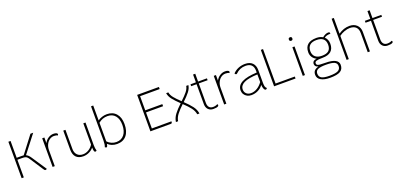

<svg xmlns="http://www.w3.org/2000/svg" viewBox="23 -2028 7209 3466"><g transform="rotate(-20 3628.0 -294.5)"><path d="M585 -3Q580 2 572 5Q564 8 557 8Q547 8 541 2.5Q535 -3 522 -22L361 -269Q341 -300 325 -314.5Q309 -329 287.5 -334Q266 -339 227 -339H142V0H100V-700H142V-377H242Q254 -377 276 -375L524 -700H577L316 -363Q358 -345 397 -286Z M988 -522Q988 -515 985 -509Q982 -503 977 -501Q954 -517 908 -517Q860 -517 821 -489Q782 -461 759.5 -413Q737 -365 737 -307V0H695V-550H737V-442Q762 -493 810 -525Q858 -557 913 -557Q947 -557 967.5 -547.5Q988 -538 988 -522Z M1542 -7Q1532 5 1514 5Q1487 5 1485 -85Q1452 -42 1397.5 -16Q1343 10 1284 10Q1194 10 1147 -39.5Q1100 -89 1100 -184V-550H1142V-181Q1142 -110 1182 -68Q1222 -26 1290 -26Q1347 -26 1398.5 -56.5Q1450 -87 1485 -141V-550H1527V-113Q1527 -54 1542 -7Z M2180 -284Q2180 -144 2115.5 -67Q2051 10 1933 10Q1881 10 1835 -8Q1789 -26 1759 -57Q1755 -30 1748 -14Q1741 2 1732 2Q1721 2 1702 -12Q1721 -54 1721 -132V-791H1763V-504Q1798 -530 1844 -545Q1890 -560 1938 -560Q2051 -560 2115.5 -486.5Q2180 -413 2180 -284ZM2138 -284Q2138 -397 2085 -460.5Q2032 -524 1938 -524Q1839 -524 1763 -460V-108V-102Q1794 -68 1839.5 -48Q1885 -28 1933 -28Q2029 -28 2083.5 -96Q2138 -164 2138 -284Z M2993 -40Q2993 -18 2987 -9Q2981 0 2965 0H2574V-700H2992V-660H2616V-388H2944V-348H2616V-40Z M3516 0H3474Q3464 -66 3417.5 -126.5Q3371 -187 3290 -263Q3209 -187 3162.5 -126.5Q3116 -66 3106 0H3064Q3074 -75 3124 -141.5Q3174 -208 3261 -290Q3177 -370 3131.5 -428Q3086 -486 3076 -550H3118Q3127 -496 3169.5 -443.5Q3212 -391 3290 -318Q3368 -391 3410.5 -443.5Q3453 -496 3462 -550H3504Q3494 -486 3448.5 -428Q3403 -370 3319 -290Q3406 -208 3456 -141.5Q3506 -75 3516 0Z M3886 -29Q3886 -22 3882.5 -15.5Q3879 -9 3874 -6Q3857 3 3837 6.5Q3817 10 3781 10Q3721 10 3684.5 -28.5Q3648 -67 3648 -131V-514H3544V-550H3648V-700H3690V-550H3860V-514H3690V-140Q3690 -85 3715.5 -55.5Q3741 -26 3788 -26Q3838 -26 3874 -47Q3886 -40 3886 -29Z M4284 -522Q4284 -515 4281 -509Q4278 -503 4273 -501Q4250 -517 4204 -517Q4156 -517 4117 -489Q4078 -461 4055.5 -413Q4033 -365 4033 -307V0H3991V-550H4033V-442Q4058 -493 4106 -525Q4154 -557 4209 -557Q4243 -557 4263.5 -547.5Q4284 -538 4284 -522Z M4816 -17Q4815 -10 4806.5 -2.5Q4798 5 4790 5Q4770 5 4756 -26Q4742 -57 4740 -103Q4703 -50 4643 -20Q4583 10 4514 10Q4469 10 4433 -9Q4397 -28 4376.5 -61.5Q4356 -95 4356 -137Q4356 -325 4740 -341V-373Q4740 -524 4589 -524Q4478 -524 4398 -444Q4393 -439 4386 -439Q4378 -439 4370 -445Q4362 -451 4357 -461Q4399 -508 4461 -534Q4523 -560 4592 -560Q4683 -560 4732.5 -511Q4782 -462 4782 -373V-127Q4782 -80 4789.5 -55.5Q4797 -31 4816 -17ZM4740 -158V-305Q4565 -298 4481.5 -257Q4398 -216 4398 -138Q4398 -88 4431.5 -57Q4465 -26 4519 -26Q4580 -26 4638 -61Q4696 -96 4740 -158Z M5362 -38V0H4950V-700H4992V-38Z M5501 -550H5543V0H5501ZM5489 -697V-704Q5489 -718 5497.5 -726Q5506 -734 5519 -734H5525Q5539 -734 5547 -726Q5555 -718 5555 -704V-697Q5555 -684 5547 -675.5Q5539 -667 5525 -667H5519Q5506 -667 5497.5 -675.5Q5489 -684 5489 -697Z M6213 46Q6213 129 6152.5 165.5Q6092 202 5956 202Q5843 202 5780 164.5Q5717 127 5717 60Q5717 11 5742.5 -18Q5768 -47 5822 -61V-64Q5793 -70 5776 -88.5Q5759 -107 5759 -133Q5759 -197 5842 -206Q5794 -228 5766.5 -269.5Q5739 -311 5739 -364Q5739 -560 5965 -560Q6036 -560 6086 -529Q6112 -552 6141.5 -565.5Q6171 -579 6197 -579Q6217 -579 6223.5 -572Q6230 -565 6230 -545Q6148 -545 6111 -511Q6138 -487 6152.5 -452.5Q6167 -418 6167 -376Q6167 -184 5946 -184Q5864 -184 5830.5 -173Q5797 -162 5797 -135Q5797 -112 5810.5 -101Q5824 -90 5859 -86Q5894 -82 5966 -82Q6088 -82 6150.5 -49.5Q6213 -17 6213 46ZM5952 -222Q6040 -222 6082 -258.5Q6124 -295 6124 -372Q6124 -524 5952 -524Q5868 -524 5824.5 -485.5Q5781 -447 5781 -372Q5781 -301 5825.5 -261.5Q5870 -222 5952 -222ZM6170 52Q6170 -1 6121.5 -23.5Q6073 -46 5960 -46Q5853 -46 5806.5 -23.5Q5760 -1 5760 52Q5760 112 5805.5 138Q5851 164 5956 164Q6072 164 6121 138.5Q6170 113 6170 52Z M6791 -376V0H6749V-369Q6749 -444 6709 -483Q6669 -522 6593 -522Q6544 -522 6488 -502Q6432 -482 6385 -447V0H6343V-791H6385V-489Q6439 -526 6491 -543Q6543 -560 6599 -560Q6686 -560 6738.5 -509.5Q6791 -459 6791 -376Z M7236 -29Q7236 -22 7232.5 -15.5Q7229 -9 7224 -6Q7207 3 7187 6.5Q7167 10 7131 10Q7071 10 7034.5 -28.5Q6998 -67 6998 -131V-514H6894V-550H6998V-700H7040V-550H7210V-514H7040V-140Q7040 -85 7065.5 -55.5Q7091 -26 7138 -26Q7188 -26 7224 -47Q7236 -40 7236 -29Z"/></g></svg>

Font: Krub ExtraLight
Style: Regular
Weight: 275
Designer: Ekaluck Peanpanawate
Foundry: Cadson Demak Co.,Ltd.
Version: Version 1.000; ttfautohint (v1.6)